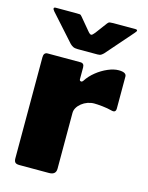

<svg xmlns="http://www.w3.org/2000/svg" viewBox="-113 -814 680 884"><g transform="rotate(15 227.0 -371.5)"><path d="M67 0Q52 0 46.5 -6Q41 -12 41 -25V-507Q41 -530 60 -530H216Q234 -530 234 -510V-454Q234 -447 240 -445.5Q246 -444 251 -451Q267 -476 292 -496Q317 -516 345 -528Q373 -540 396 -540Q433 -540 433 -520V-368Q433 -347 413 -352Q390 -358 365.5 -360.5Q341 -363 327 -363Q311 -363 295.5 -357.5Q280 -352 267.5 -342Q255 -332 248 -320Q241 -308 241 -295V-29Q241 0 208 0H67ZM288 -734Q293 -741 299.5 -742Q306 -743 315 -743H420Q439 -743 422 -725L311 -598Q306 -593 300 -589Q294 -585 283 -585H188Q174 -585 166 -589Q158 -593 151 -600L39 -725Q32 -733 32.5 -738Q33 -743 42 -743H141Q151 -743 156 -742.5Q161 -742 167 -734L213 -679Q225 -664 231 -665Q237 -666 247 -679Z"/></g></svg>

Font: Libre Franklin Black
Style: Regular
Weight: 900
Designer: Pablo Impallari, Rodrigo Fuenzalida, Nhung Nguyen
Foundry: Impallari Type
Version: Version 3.000